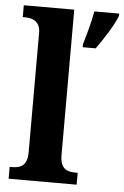

<svg xmlns="http://www.w3.org/2000/svg" viewBox="-54 -799 542 838"><g transform="rotate(5 217.0 -380.0)"><path d="M16 0H314V-52H303C265 -52 237 -65 237 -123V-760H16V-708H27C52 -708 93 -700 93 -647V-123C93 -65 65 -52 27 -52H16ZM288 -613V-600H345C376 -643 418 -708 434 -750V-760H325C318 -715 300 -654 288 -613Z"/></g></svg>

Font: Noto Serif Georgian SemiCondensed Bold
Style: Regular
Weight: 700
Width: 4
Designer: Monotype Design Team, Akaki Razmadze
Foundry: Google LLC
Version: Version 2.003